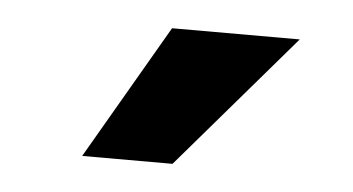

<svg xmlns="http://www.w3.org/2000/svg" viewBox="-29 -935 506 275"><g transform="rotate(5 224.0 -797.5)"><path d="M96.7 -700.2 209 -893.6H392.6L226.6 -700.2Z"/></g></svg>

Font: Gothic A1 Black
Style: Regular
Weight: 900
Version: Version 2.50